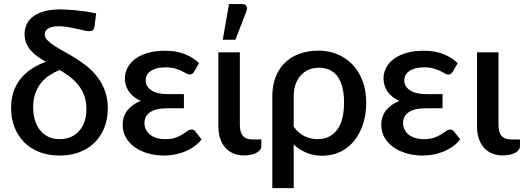

<svg xmlns="http://www.w3.org/2000/svg" viewBox="-20 -772 2622 961"><path d="M278.5 -75.5Q308.5 -75.5 333 -85.8Q357.5 -96 375.2 -115.5Q393 -135 402.8 -163Q412.5 -191 412.5 -226.5Q412.5 -264.5 401.5 -294Q390.5 -323.5 372 -346.5Q353.5 -369.5 329.5 -387.8Q305.5 -406 279.5 -421.5Q253 -411.5 229 -396Q205 -380.5 186.5 -358Q168 -335.5 157 -305.2Q146 -275 146 -235Q146 -202.5 154 -173.5Q162 -144.5 178.5 -122.8Q195 -101 220 -88.2Q245 -75.5 278.5 -75.5ZM453 -639.5Q451 -625 444.5 -620.5Q438 -616 424.5 -616Q417 -616 400.2 -619.8Q383.5 -623.5 362.5 -628.2Q341.5 -633 318.5 -636.8Q295.5 -640.5 275 -640.5Q236.5 -640.5 220.2 -629Q204 -617.5 204 -600.5Q204 -584.5 217.5 -570.5Q231 -556.5 253.2 -542.2Q275.5 -528 303.8 -512.5Q332 -497 361.8 -478.2Q391.5 -459.5 419.8 -436.2Q448 -413 470.2 -383Q492.5 -353 506 -315.2Q519.5 -277.5 519.5 -230Q519.5 -178 502.8 -134.5Q486 -91 455 -59.8Q424 -28.5 379.2 -11Q334.5 6.5 278.5 6.5Q221 6.5 175.8 -11.5Q130.5 -29.5 99.5 -61.5Q68.5 -93.5 52 -137Q35.5 -180.5 35.5 -231.5Q35.5 -314 78.8 -372.2Q122 -430.5 209 -462.5Q187 -475.5 167.8 -489.2Q148.5 -503 134.2 -519.5Q120 -536 111.5 -555.8Q103 -575.5 103 -600.5Q103 -627.5 113.5 -650.2Q124 -673 146 -689.5Q168 -706 201.8 -715.5Q235.5 -725 282 -725Q300 -725 322.8 -723.5Q345.5 -722 369.8 -719.5Q394 -717 417.8 -713.2Q441.5 -709.5 461.5 -705Z M989 -74Q970.5 -51.5 947.8 -36.2Q925 -21 900.2 -11.5Q875.5 -2 850 2.2Q824.5 6.5 801 6.5Q759.5 6.5 722 -4Q684.5 -14.5 656 -34.2Q627.5 -54 610.8 -82.5Q594 -111 594 -147.5Q594 -190.5 618.8 -220.8Q643.5 -251 684.5 -267Q663 -276.5 647.8 -289.2Q632.5 -302 623 -317Q613.5 -332 609.2 -347.8Q605 -363.5 605 -379Q605 -406.5 617.8 -431.8Q630.5 -457 655.8 -476.2Q681 -495.5 718.8 -506.8Q756.5 -518 807 -518Q864.5 -518 906.2 -500.8Q948 -483.5 976.5 -456L952.5 -414.5Q946.5 -405 941.2 -402Q936 -399 928.5 -399Q921 -399 912 -404.5Q903 -410 889.2 -416.8Q875.5 -423.5 856 -429.2Q836.5 -435 808.5 -435Q783.5 -435 765 -430Q746.5 -425 734 -416.2Q721.5 -407.5 715.2 -395.5Q709 -383.5 709 -369.5Q709 -339.5 737.5 -320.2Q766 -301 818 -301H900.5V-230H818Q759 -230 731 -210.2Q703 -190.5 703 -156.5Q703 -139 710 -124.2Q717 -109.5 730.5 -98.5Q744 -87.5 763.2 -81.5Q782.5 -75.5 807 -75.5Q838.5 -75.5 859 -83Q879.5 -90.5 893.8 -99.5Q908 -108.5 918 -116Q928 -123.5 938.5 -123.5Q951.5 -123.5 958.5 -113.5Z M1073 -510H1180.5V-146Q1180.5 -110.5 1195.5 -92.2Q1210.5 -74 1244 -74H1288V-41Q1288 -29.5 1280.8 -20.8Q1273.5 -12 1261.5 -6Q1249.5 0 1234 3Q1218.5 6 1202 6Q1170.5 6 1146.2 -4.8Q1122 -15.5 1105.8 -35Q1089.5 -54.5 1081.2 -81.2Q1073 -108 1073 -140ZM1095 -573 1126 -751.5H1192.5Q1208 -751.5 1213.5 -741.8Q1219 -732 1213.5 -715.5L1158 -573Z M1450 -137.5Q1474 -104.5 1505 -90Q1536 -75.5 1568.5 -75.5Q1631.5 -75.5 1666.8 -121.5Q1702 -167.5 1702 -258.5Q1702 -305.5 1692.8 -338.8Q1683.5 -372 1666.8 -393Q1650 -414 1626.5 -423.5Q1603 -433 1575 -433Q1549 -433 1526.2 -423.5Q1503.5 -414 1486.5 -396Q1469.5 -378 1459.8 -351.5Q1450 -325 1450 -290.5ZM1343 -290.5Q1343 -342.5 1358.8 -384.5Q1374.5 -426.5 1404.2 -456.2Q1434 -486 1477 -502.2Q1520 -518.5 1575 -518.5Q1624 -518.5 1667.2 -501Q1710.5 -483.5 1743 -450.2Q1775.5 -417 1794.2 -368.5Q1813 -320 1813 -258.5Q1813 -202 1797.8 -153.2Q1782.5 -104.5 1754 -68.8Q1725.5 -33 1684.8 -12.8Q1644 7.5 1593 7.5Q1550 7.5 1514 -7.5Q1478 -22.5 1450 -49V169.5H1343Z M2283.5 -74Q2265 -51.5 2242.2 -36.2Q2219.5 -21 2194.8 -11.5Q2170 -2 2144.5 2.2Q2119 6.5 2095.5 6.5Q2054 6.5 2016.5 -4Q1979 -14.5 1950.5 -34.2Q1922 -54 1905.2 -82.5Q1888.5 -111 1888.5 -147.5Q1888.5 -190.5 1913.2 -220.8Q1938 -251 1979 -267Q1957.5 -276.5 1942.2 -289.2Q1927 -302 1917.5 -317Q1908 -332 1903.8 -347.8Q1899.5 -363.5 1899.5 -379Q1899.5 -406.5 1912.2 -431.8Q1925 -457 1950.2 -476.2Q1975.5 -495.5 2013.2 -506.8Q2051 -518 2101.5 -518Q2159 -518 2200.8 -500.8Q2242.5 -483.5 2271 -456L2247 -414.5Q2241 -405 2235.8 -402Q2230.5 -399 2223 -399Q2215.5 -399 2206.5 -404.5Q2197.5 -410 2183.8 -416.8Q2170 -423.5 2150.5 -429.2Q2131 -435 2103 -435Q2078 -435 2059.5 -430Q2041 -425 2028.5 -416.2Q2016 -407.5 2009.8 -395.5Q2003.5 -383.5 2003.5 -369.5Q2003.5 -339.5 2032 -320.2Q2060.5 -301 2112.5 -301H2195V-230H2112.5Q2053.5 -230 2025.5 -210.2Q1997.5 -190.5 1997.5 -156.5Q1997.5 -139 2004.5 -124.2Q2011.5 -109.5 2025 -98.5Q2038.5 -87.5 2057.8 -81.5Q2077 -75.5 2101.5 -75.5Q2133 -75.5 2153.5 -83Q2174 -90.5 2188.2 -99.5Q2202.5 -108.5 2212.5 -116Q2222.5 -123.5 2233 -123.5Q2246 -123.5 2253 -113.5Z M2367.5 -510H2475V-146Q2475 -110.5 2490 -92.2Q2505 -74 2538.5 -74H2582.5V-41Q2582.5 -29.5 2575.2 -20.8Q2568 -12 2556 -6Q2544 0 2528.5 3Q2513 6 2496.5 6Q2465 6 2440.8 -4.8Q2416.5 -15.5 2400.2 -35Q2384 -54.5 2375.8 -81.2Q2367.5 -108 2367.5 -140Z"/></svg>

Font: Lato 2
Style: Regular
Weight: 600
Designer: Lukasz Dziedzic with Adam Twardoch and Botio Nikoltchev
Foundry: tyPoland Lukasz Dziedzic
Version: Version 2.015; 2015-08-06; http://www.latofonts.com/